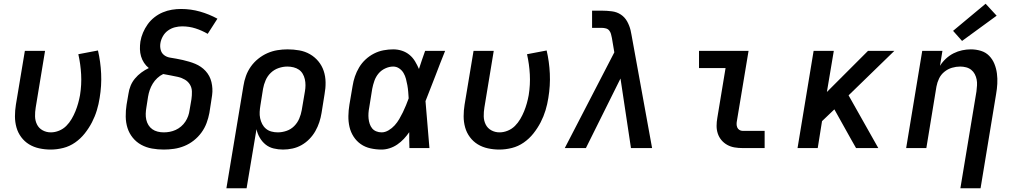

<svg xmlns="http://www.w3.org/2000/svg" viewBox="-20 -792 5440 1027"><path d="M251 8Q220 8 190 1.5Q160 -5 135.5 -20Q111 -35 93.5 -58.5Q76 -82 68 -110.5Q60 -139 60 -170Q60 -201 65 -232L113 -520H221L171 -217Q167 -193 167.5 -169.5Q168 -146 178 -126Q188 -106 208 -95Q228 -84 252 -84Q274 -84 296 -93Q318 -102 334.5 -118.5Q351 -135 363 -155.5Q375 -176 383.5 -197Q392 -218 398 -239.5Q404 -261 408 -283Q417 -339 414 -394Q411 -449 399 -502L504 -522Q518 -462 521 -398Q524 -334 513 -268Q508 -235 498 -202Q488 -169 472 -138Q456 -107 433.5 -78.5Q411 -50 381.5 -29.5Q352 -9 318 -0.5Q284 8 251 8Z M856 8Q824 8 793 2.5Q762 -3 735.5 -17.5Q709 -32 690 -55.5Q671 -79 662 -107.5Q653 -136 652.5 -168Q652 -200 657 -232L667 -290Q670 -312 678.5 -333Q687 -354 702 -372Q717 -390 736 -404Q755 -418 776 -428Q761 -440 750.5 -456Q740 -472 734.5 -490.5Q729 -509 728.5 -529Q728 -549 731 -570Q735 -594 745 -617.5Q755 -641 770 -662Q785 -683 806 -699.5Q827 -716 851 -726Q875 -736 899.5 -740Q924 -744 948 -744Q1001 -744 1050 -730Q1099 -716 1143 -692L1091 -611Q1060 -629 1026 -640Q992 -651 954 -651Q935 -651 915.5 -646Q896 -641 879 -629Q862 -617 851.5 -598.5Q841 -580 838 -561Q835 -543 839.5 -525.5Q844 -508 857.5 -497.5Q871 -487 888.5 -484Q906 -481 923.5 -478Q941 -475 958 -471Q975 -467 992 -462Q1009 -457 1024.5 -450.5Q1040 -444 1054 -434.5Q1068 -425 1079.5 -412.5Q1091 -400 1099 -385Q1107 -370 1111 -353Q1115 -336 1116 -318.5Q1117 -301 1114.5 -282.5Q1112 -264 1109 -246L1100 -188Q1095 -161 1085 -134Q1075 -107 1057.5 -83Q1040 -59 1016.5 -40.5Q993 -22 966 -11Q939 0 911 4Q883 8 856 8ZM856 -84Q872 -84 888 -87Q904 -90 919.5 -97Q935 -104 948.5 -115.5Q962 -127 971.5 -141.5Q981 -156 986.5 -171.5Q992 -187 994 -203L1004 -261Q1007 -282 1006.5 -302.5Q1006 -323 996 -339.5Q986 -356 969 -366Q952 -376 932.5 -380.5Q913 -385 893 -388.5Q873 -392 853 -396Q836 -388 821.5 -374.5Q807 -361 797 -344.5Q787 -328 781 -310.5Q775 -293 772 -275L763 -217Q760 -200 759.5 -183.5Q759 -167 762.5 -151.5Q766 -136 774 -123Q782 -110 794.5 -101Q807 -92 823 -88Q839 -84 856 -84Z M1191 215 1282 -332Q1286 -359 1295.5 -385.5Q1305 -412 1321.5 -435.5Q1338 -459 1361 -477.5Q1384 -496 1410 -507.5Q1436 -519 1463.5 -523.5Q1491 -528 1518 -528Q1550 -528 1581 -522.5Q1612 -517 1638 -502Q1664 -487 1683 -464Q1702 -441 1711.5 -412.5Q1721 -384 1721.5 -352Q1722 -320 1716 -288L1700 -188Q1696 -163 1688 -138.5Q1680 -114 1667 -91Q1654 -68 1635 -48.5Q1616 -29 1593 -16Q1570 -3 1544.5 2.5Q1519 8 1494 8Q1468 8 1443.5 2Q1419 -4 1400.5 -19Q1382 -34 1369.5 -55.5Q1357 -77 1352 -101L1299 215ZM1466 -84Q1489 -84 1512.5 -92Q1536 -100 1553.5 -117.5Q1571 -135 1580.5 -157.5Q1590 -180 1594 -203L1611 -303Q1614 -320 1614 -336.5Q1614 -353 1610.5 -368.5Q1607 -384 1599 -397.5Q1591 -411 1578.5 -419.5Q1566 -428 1550 -432Q1534 -436 1517 -436Q1494 -436 1470.5 -428Q1447 -420 1429 -403Q1411 -386 1401 -363Q1391 -340 1387 -317L1373 -229Q1370 -211 1369 -193.5Q1368 -176 1371.5 -159.5Q1375 -143 1382.5 -128.5Q1390 -114 1402.5 -103.5Q1415 -93 1431.5 -88.5Q1448 -84 1466 -84Z M2021 8Q1991 8 1962 1.5Q1933 -5 1910 -21Q1887 -37 1871.5 -61Q1856 -85 1849.5 -113Q1843 -141 1843.5 -171.5Q1844 -202 1849 -232L1866 -332Q1870 -358 1878.5 -383Q1887 -408 1901 -431.5Q1915 -455 1935.5 -474Q1956 -493 1980.5 -505.5Q2005 -518 2031.5 -523Q2058 -528 2083 -528Q2108 -528 2130.5 -520.5Q2153 -513 2170.5 -498.5Q2188 -484 2200 -464Q2212 -444 2221 -423Q2229 -447 2237 -471.5Q2245 -496 2254 -520H2361Q2334 -453 2308.5 -385.5Q2283 -318 2256 -251Q2262 -189 2266.5 -126Q2271 -63 2277 0H2170Q2169 -21 2169 -42.5Q2169 -64 2169 -85Q2156 -66 2140 -49Q2124 -32 2105 -19Q2086 -6 2064 1Q2042 8 2021 8ZM2021 -84Q2040 -84 2058.5 -95Q2077 -106 2091 -121.5Q2105 -137 2115.5 -155Q2126 -173 2135 -191.5Q2144 -210 2151.5 -228.5Q2159 -247 2166 -266Q2165 -283 2163.5 -301Q2162 -319 2159 -336Q2156 -353 2151.5 -370Q2147 -387 2138.5 -401.5Q2130 -416 2115.5 -426Q2101 -436 2083 -436Q2062 -436 2040.5 -426Q2019 -416 2004.5 -398.5Q1990 -381 1982.5 -359.5Q1975 -338 1971 -317L1955 -217Q1952 -202 1951 -187Q1950 -172 1951.5 -157.5Q1953 -143 1957.5 -129.5Q1962 -116 1970.5 -105.5Q1979 -95 1992.5 -89.5Q2006 -84 2021 -84Z M2651 8Q2620 8 2590 1.5Q2560 -5 2535.5 -20Q2511 -35 2493.5 -58.5Q2476 -82 2468 -110.5Q2460 -139 2460 -170Q2460 -201 2465 -232L2513 -520H2621L2571 -217Q2567 -193 2567.5 -169.5Q2568 -146 2578 -126Q2588 -106 2608 -95Q2628 -84 2652 -84Q2674 -84 2696 -93Q2718 -102 2734.5 -118.5Q2751 -135 2763 -155.5Q2775 -176 2783.5 -197Q2792 -218 2798 -239.5Q2804 -261 2808 -283Q2817 -339 2814 -394Q2811 -449 2799 -502L2904 -522Q2918 -462 2921 -398Q2924 -334 2913 -268Q2908 -235 2898 -202Q2888 -169 2872 -138Q2856 -107 2833.5 -78.5Q2811 -50 2781.5 -29.5Q2752 -9 2718 -0.5Q2684 8 2651 8Z M3001 0 3266 -512 3253 -589Q3251 -600 3248 -610.5Q3245 -621 3238.5 -629Q3232 -637 3221 -640Q3210 -643 3199 -643H3147V-735H3199Q3226 -735 3253 -731.5Q3280 -728 3301 -714Q3322 -700 3334.5 -677.5Q3347 -655 3353 -630Q3354 -624 3355.5 -617.5Q3357 -611 3358 -605L3468 0H3355L3299 -372L3114 0Z M3952 0Q3930 0 3909 -3.5Q3888 -7 3870 -17Q3852 -27 3839 -42.5Q3826 -58 3819.5 -77.5Q3813 -97 3813 -118.5Q3813 -140 3817 -162L3861 -428H3719V-520H3984L3922 -147Q3920 -138 3920 -128.5Q3920 -119 3923.5 -110.5Q3927 -102 3935 -97Q3943 -92 3952 -92H4070V0Z M4246 0 4332 -520H4440L4403 -300L4623 -520H4764L4519 -282L4678 0H4559L4534 -44L4443 -207L4377 -144L4354 0Z M5117 215 5203 -303Q5205 -319 5206 -335.5Q5207 -352 5204 -367Q5201 -382 5194 -395.5Q5187 -409 5175 -418.5Q5163 -428 5147.5 -432Q5132 -436 5116 -436Q5094 -436 5072 -429.5Q5050 -423 5031.5 -408Q5013 -393 5003 -372Q4993 -351 4989 -329L4935 0H4827L4913 -520H5021L5008 -440Q5021 -461 5040 -478.5Q5059 -496 5081 -507Q5103 -518 5126.5 -523Q5150 -528 5173 -528Q5201 -528 5227 -520Q5253 -512 5271 -493.5Q5289 -475 5299 -450.5Q5309 -426 5312.5 -399Q5316 -372 5314.5 -344Q5313 -316 5308 -288L5225 215ZM5126 -573 5078 -627 5252 -772 5311 -708Z"/></svg>

Font: Iosevka SS04 SmBd Ex Obl
Style: Regular
Weight: 600
Width: 7
Italic angle: -9°
Monospace: yes
Designer: Belleve Invis
Foundry: Belleve Invis
Version: Version 19.0.0; ttfautohint (v1.8.4)